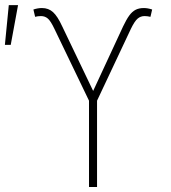

<svg xmlns="http://www.w3.org/2000/svg" viewBox="-43 -749 686 769"><path d="M313.5 -345.7 174.8 -633.8Q160.2 -664.6 148.7 -674.6Q137.2 -684.6 121.1 -684.6Q107.9 -684.6 97.7 -681.6L90.8 -710.9Q108.4 -716.8 125 -716.8Q151.4 -716.8 169.4 -700.4Q187.5 -684.1 206.1 -643.6L330.1 -384.8L450.2 -643.6Q463.4 -671.4 474.9 -687Q486.3 -702.6 500 -709.7Q513.7 -716.8 533.2 -716.8Q548.8 -716.8 566.4 -710.9L559.6 -681.6Q547.9 -684.6 536.1 -684.6Q520 -684.6 508.1 -674.3Q496.1 -664.1 481.4 -633.8L345.7 -345.7V0H313.5ZM-7.8 -728.5H29.3L0 -569.3H-23.4Z"/></svg>

Font: Pretendard Std Thin
Style: Regular
Weight: 100
Designer: Base glyphs from Inter by Rasmus Andersson; Hangeul glyphs from Noto Sans CJK(Source Han Sans) by Jang Soo-young and Kan
Foundry: Kil Hyung-jin
Version: Version 1.309